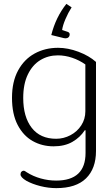

<svg xmlns="http://www.w3.org/2000/svg" viewBox="-20 -745 580 992"><path d="M245 -564Q268 -656 323 -725L350 -707Q332 -679 318 -646Q304 -613 301 -590L331 -580Q340 -576 340 -568Q340 -558 334 -552.5Q328 -547 319 -547Q313 -547 310 -548ZM116 189Q86 171 86 156Q86 147 91 142Q96 137 102 137Q106 137 110.5 140Q115 143 118 145Q151 166 190.5 177Q230 188 270 188Q422 188 422 45V-72H418Q394 -35 354 -12Q314 11 257 11Q197 11 148.5 -16.5Q100 -44 71 -100Q42 -156 42 -240Q42 -323 73.5 -381Q105 -439 159 -468.5Q213 -498 280 -498Q331 -498 385.5 -477.5Q440 -457 476 -425V35Q476 126 424.5 176.5Q373 227 271 227Q230 227 188.5 216.5Q147 206 116 189ZM421 -170V-412Q390 -434 353 -446.5Q316 -459 279 -459Q229 -459 188.5 -434.5Q148 -410 124 -360.5Q100 -311 100 -239Q100 -141 144 -84.5Q188 -28 270 -28Q309 -28 344 -46.5Q379 -65 400 -97.5Q421 -130 421 -170Z"/></svg>

Font: Maitree Light
Style: Regular
Weight: 300
Designer: CadsonDemak Team
Foundry: CadsonDemak
Version: Version 1.001